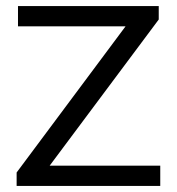

<svg xmlns="http://www.w3.org/2000/svg" viewBox="-20 -615 585 635"><path d="M35 0V-44.5L408 -545L412 -528H39.5V-595H505V-550.5L131.5 -50L127 -67H510V0Z"/></svg>

Font: Encode Sans SC SemiExpanded
Style: Regular
Weight: 400
Width: 6
Designer: Multiple Designers
Foundry: Impallari Type
Version: Version 3.002